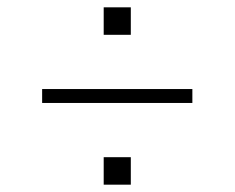

<svg xmlns="http://www.w3.org/2000/svg" viewBox="-20 -602 640 524"><path d="M337 -507H263V-582H337ZM95 -321V-359H505V-321ZM263 -98V-173H337V-98Z"/></svg>

Font: Iosevka SS04 XLt Ex
Style: Regular
Weight: 200
Width: 7
Monospace: yes
Designer: Belleve Invis
Foundry: Belleve Invis
Version: Version 19.0.0; ttfautohint (v1.8.4)